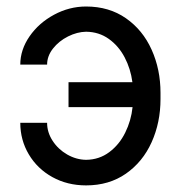

<svg xmlns="http://www.w3.org/2000/svg" viewBox="-20 -557 553 587"><path d="M124 -359.4H42Q42 -404.8 70.3 -445.8Q98.6 -486.8 145.3 -512Q191.9 -537.1 243.2 -537.1Q313.5 -537.1 365 -501.2Q416.5 -465.3 443.6 -405Q470.7 -344.7 470.7 -273.4V-253.9Q470.7 -182.6 443.6 -122.3Q416.5 -62 365 -26.1Q313.5 9.8 243.2 9.8Q186 9.8 140.1 -15.6Q94.2 -41 68.1 -85Q42 -128.9 42 -181.6H124Q124 -152.3 140.9 -126.5Q157.7 -100.6 185.3 -84.7Q212.9 -68.8 243.2 -68.4Q283.2 -68.8 314 -91.8Q344.7 -114.7 362.8 -151.4Q380.9 -188 385.3 -229.5H189.5V-305.7H384.8Q379.4 -346.7 361.1 -381.6Q342.8 -416.5 312.7 -438Q282.7 -459.5 243.2 -460Q215.8 -459.5 188 -445.6Q160.2 -431.6 142.1 -408.7Q124 -385.7 124 -359.4Z"/></svg>

Font: Pretendard Std
Style: Regular
Weight: 400
Designer: Base glyphs from Inter by Rasmus Andersson; Hangeul glyphs from Noto Sans CJK(Source Han Sans) by Jang Soo-young and Kan
Foundry: Kil Hyung-jin
Version: Version 1.309